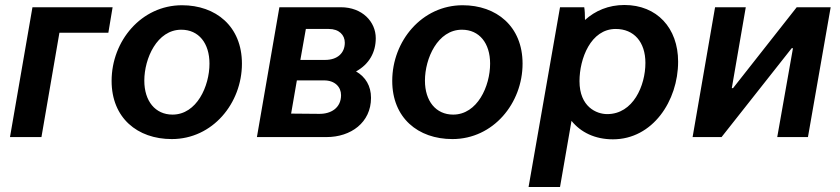

<svg xmlns="http://www.w3.org/2000/svg" viewBox="-20 -549 3366 769"><path d="M20 0H146L218 -418H414L431 -520H110Z M668 8C832 8 949 -136 949 -294C949 -444 844 -528 709 -528C546 -528 427 -385 427 -225C427 -77 530 8 668 8ZM671 -90C602 -90 558 -144 558 -226C558 -315 609 -430 706 -430C776 -430 819 -376 819 -294C819 -204 768 -90 671 -90Z M1009 0H1288C1385 0 1466 -58 1466 -157C1466 -205 1444 -241 1406 -263C1459 -292 1485 -340 1485 -396C1485 -462 1431 -520 1345 -520H1099ZM1146 -94 1169 -227H1278C1322 -227 1346 -200 1346 -168C1346 -117 1306 -92 1257 -93ZM1183 -309 1205 -433H1297C1338 -433 1361 -409 1361 -378C1361 -336 1331 -309 1282 -309Z M1792 8C1956 8 2073 -136 2073 -294C2073 -444 1968 -528 1833 -528C1670 -528 1551 -385 1551 -225C1551 -77 1654 8 1792 8ZM1795 -90C1726 -90 1682 -144 1682 -226C1682 -315 1733 -430 1830 -430C1900 -430 1943 -376 1943 -294C1943 -204 1892 -90 1795 -90Z M2097 200H2223L2269 -65C2306 -19 2363 9 2435 9C2594 9 2696 -145 2696 -302C2696 -437 2611 -529 2481 -529C2417 -529 2364 -506 2323 -469C2323 -489 2322 -509 2320 -520H2223ZM2412 -92C2369 -92 2301 -121 2301 -224C2301 -314 2346 -433 2446 -433C2519 -433 2565 -381 2565 -297C2565 -206 2516 -92 2412 -92Z M2754 0H2870L3151 -356H3156L3093 0H3216L3307 -520H3171L2916 -196H2911L2967 -520H2844Z"/></svg>

Font: Fixel Text 20240404 SemiBold
Style: Italic
Weight: 600
Width: 4
Italic angle: -10°
Designer: AlfaBravo + MacPaw
Foundry: Kyrylo Tkachov, Marchela Mozhyna, Serhii Makarenko, Maria Weinstein, Zakhar Kryvoshyya
Version: Version 1.211;Glyphs 3.2 (3225)